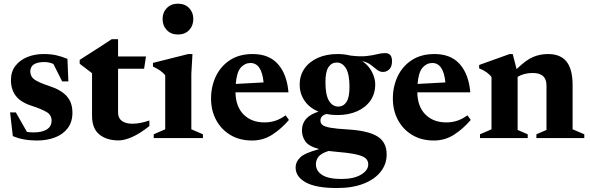

<svg xmlns="http://www.w3.org/2000/svg" viewBox="-20 -732 3126 1018"><path d="M210.5 -445.5Q249.5 -445.5 277.5 -439.2Q305.5 -433 337.5 -420L342.5 -300.5H309.5L263 -393Q239.5 -403 216 -403Q140.5 -403 140.5 -353Q140.5 -326.5 162 -310.8Q183.5 -295 242.5 -275.5Q302 -256.5 333 -223Q364 -189.5 364 -134.5Q364 -85 339 -52.2Q314 -19.5 271.5 -3.2Q229 13 175.5 13Q102 13 48 -10.5L33.5 -136H64L123 -32.5Q140 -30 159 -30Q202 -30 227.8 -45.5Q253.5 -61 253.5 -93Q253.5 -122 227.5 -137.8Q201.5 -153.5 145 -172Q88.5 -190.5 63.2 -224.5Q38 -258.5 38 -307.5Q38 -352.5 62 -383.2Q86 -414 125.2 -429.8Q164.5 -445.5 210.5 -445.5Z M606 -133.5Q606 -106 626 -91Q646 -76 683 -76Q721 -76 772 -93V-63.5Q720.5 -23 679.8 -5.2Q639 12.5 608.5 12.5Q546 12.5 507 -18.8Q468 -50 468 -118.5V-344L402.5 -394V-414.5Q426.5 -430 457 -449.5Q487.5 -469 518 -488.5Q548.5 -508 572 -524H606V-432.5H754L744 -367.5H606Z M923.5 -549Q887 -549 864.5 -572.5Q842 -596 842 -631.5Q842 -666 864.5 -689.2Q887 -712.5 923.5 -712.5Q960.5 -712.5 982.8 -689.2Q1005 -666 1005 -631.5Q1005 -596 982.8 -572.5Q960.5 -549 923.5 -549ZM1000.5 -445.5 994.5 -341.5V-46.5L1056 -20V0H795V-20L856 -46.5V-332.5Q845.5 -346.5 828 -358.5Q810.5 -370.5 791 -379V-398.5L978 -445.5Z M1320 -445.5Q1406.5 -445.5 1454 -391.8Q1501.5 -338 1509.5 -242.5H1228.5Q1230 -166 1272 -124.5Q1314 -83 1382 -83Q1413 -83 1439.8 -91.8Q1466.5 -100.5 1494.5 -120.5L1512 -96Q1470.5 -48 1422.8 -17.5Q1375 13 1316.5 13Q1250.5 13 1201.8 -16.2Q1153 -45.5 1126 -95.8Q1099 -146 1099 -209.5Q1099 -273.5 1124.5 -327.2Q1150 -381 1199.2 -413.2Q1248.5 -445.5 1320 -445.5ZM1308 -398Q1278.5 -398 1256.8 -373.8Q1235 -349.5 1230 -287L1377.5 -295Q1367.5 -398 1308 -398Z M1769 -122Q1738 -122 1710.5 -127.5Q1679 -118.5 1679 -93Q1679 -78.5 1689.8 -69.5Q1700.5 -60.5 1732 -54.8Q1763.5 -49 1826.5 -45.5Q1932 -39 1981 -8.8Q2030 21.5 2030 86.5Q2030.5 136.5 1999.5 177Q1968.5 217.5 1909.5 241.2Q1850.5 265 1766 265Q1655 265 1601.2 235Q1547.5 205 1547.5 157Q1547.5 125.5 1572.5 102Q1597.5 78.5 1672.5 58.5Q1615.5 43.5 1597.8 16Q1580 -11.5 1581 -44Q1583 -113.5 1668.5 -140Q1621 -160 1595 -197.5Q1569 -235 1569 -283.5Q1569 -332.5 1594.8 -369Q1620.5 -405.5 1665.8 -425.5Q1711 -445.5 1770 -445.5Q1806 -445.5 1837 -437.5Q1889.5 -431 1923 -434.8Q1956.5 -438.5 1979.2 -444.5Q2002 -450.5 2022.5 -450.5Q2058.5 -450.5 2058.5 -408Q2058.5 -378 2043.8 -364.2Q2029 -350.5 2011 -350.5Q1993.5 -350.5 1978.8 -362.2Q1964 -374 1946 -388Q1928 -402 1901 -408Q1935.5 -384 1952.5 -350.2Q1969.5 -316.5 1969.5 -284.5Q1969.5 -235 1944 -198.5Q1918.5 -162 1873.2 -142Q1828 -122 1769 -122ZM1773 -167Q1801 -167 1817 -191.2Q1833 -215.5 1833 -271Q1833 -339 1814.2 -369.8Q1795.5 -400.5 1765.5 -400.5Q1738 -400.5 1721.8 -376.2Q1705.5 -352 1705.5 -297Q1705.5 -228.5 1724.2 -197.8Q1743 -167 1773 -167ZM1655 139Q1655 174.5 1688.5 195.8Q1722 217 1790 217Q1856 217 1894.2 194Q1932.5 171 1932.5 139.5Q1932.5 119 1917.2 106.2Q1902 93.5 1862.5 85.5Q1823 77.5 1751 71.5Q1736 70 1722 68.5Q1681.5 81.5 1668.2 99.5Q1655 117.5 1655 139Z M2284 -445.5Q2370.5 -445.5 2418 -391.8Q2465.5 -338 2473.5 -242.5H2192.5Q2194 -166 2236 -124.5Q2278 -83 2346 -83Q2377 -83 2403.8 -91.8Q2430.5 -100.5 2458.5 -120.5L2476 -96Q2434.5 -48 2386.8 -17.5Q2339 13 2280.5 13Q2214.5 13 2165.8 -16.2Q2117 -45.5 2090 -95.8Q2063 -146 2063 -209.5Q2063 -273.5 2088.5 -327.2Q2114 -381 2163.2 -413.2Q2212.5 -445.5 2284 -445.5ZM2272 -398Q2242.5 -398 2220.8 -373.8Q2199 -349.5 2194 -287L2341.5 -295Q2331.5 -398 2272 -398Z M2824 -20 2877.5 -43V-279.5Q2877.5 -345 2804.5 -345Q2780.5 -345 2760 -339.5Q2739.5 -334 2724.5 -324.5V-43L2778 -20V0H2525V-20L2586 -46.5V-323.5Q2565 -352 2520.5 -369.5V-387.5L2682 -445.5H2698.5L2719 -365.5Q2769.5 -414.5 2806.8 -430Q2844 -445.5 2886 -445.5Q2952 -445.5 2984 -405.2Q3016 -365 3016 -281V-46.5L3078 -20V0H2824Z"/></svg>

Font: Newsreader Text
Style: Bold
Weight: 700
Designer: Hugues Gentile
Foundry: Production Type
Version: Version 1.001